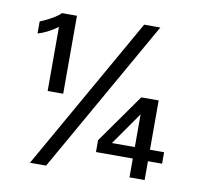

<svg xmlns="http://www.w3.org/2000/svg" viewBox="-82 -823 963 924"><g transform="rotate(10 399.5 -361.0)"><path d="M607 -308V-148H495ZM223 -722H150L138 -711C121 -697 76 -673 51 -664V-605C82 -614 114 -630 147 -654V-341H223ZM549 -736 123 14H202L628 -736ZM607 0H681V-92H750V-148H681V-389H596L427 -150V-92H607Z"/></g></svg>

Font: Perun Medium
Style: Regular
Weight: 500
Foundry: Copyright (c) Stefan Peev, Context Ltd, 2016
Version: Version 1.089